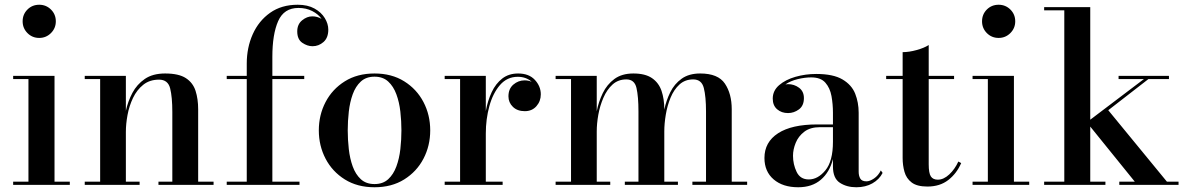

<svg xmlns="http://www.w3.org/2000/svg" viewBox="-20 -780 5012 810"><path d="M75.5 -690Q75.5 -719.5 95.8 -739.8Q116 -760 145.5 -760Q174.5 -760 195 -739.8Q215.5 -719.5 215.5 -690Q215.5 -661 195 -640.5Q174.5 -620 145.5 -620Q116 -620 95.8 -640.5Q75.5 -661 75.5 -690ZM35.5 -13.5H100V-446.5H35.5V-460H210V-13.5H274.5V0H35.5Z M337.5 -13.5H402.5V-446.5H337.5V-460H511V-312.5Q519.5 -352 538.5 -388Q557.5 -424 591 -447Q624.5 -470 676.5 -470Q734 -470 764 -450.5Q794 -431 805 -396.8Q816 -362.5 816 -319V-13.5H881V0H648.5V-13.5H707V-307.5Q707 -370.5 697.8 -407.2Q688.5 -444 651 -444Q611.5 -444 584.5 -422.5Q557.5 -401 541.2 -367Q525 -333 518 -295Q511 -257 511 -223.5V-13.5H569V0H337.5Z M936.5 -13.5H1021V-446.5H936.5V-460H1021V-511.5Q1021 -579 1046.2 -635.5Q1071.5 -692 1119.5 -726Q1167.5 -760 1236 -760Q1278 -760 1306.8 -744Q1335.5 -728 1350.2 -703.8Q1365 -679.5 1365 -655Q1365 -620.5 1344.8 -602.8Q1324.5 -585 1298.5 -585Q1276.5 -585 1255.2 -599.5Q1234 -614 1234 -647.5Q1234 -677.5 1254.5 -694.2Q1275 -711 1297.5 -711Q1318.5 -711 1336.5 -700.5Q1322.5 -720.5 1297 -733.5Q1271.5 -746.5 1239 -746.5Q1178 -746.5 1153.5 -691Q1129 -635.5 1129 -540V-460H1263.5V-446.5H1129V-13.5H1243.5V0H936.5Z M1325 -230Q1325 -295 1353.5 -349.5Q1382 -404 1434.8 -437Q1487.5 -470 1560 -470Q1632.5 -470 1685.2 -437Q1738 -404 1766.5 -349.5Q1795 -295 1795 -230Q1795 -165 1766.5 -110.5Q1738 -56 1685.2 -23Q1632.5 10 1560 10Q1487.5 10 1434.8 -23Q1382 -56 1353.5 -110.5Q1325 -165 1325 -230ZM1447 -230Q1447 -191 1451.5 -151Q1456 -111 1468 -77.8Q1480 -44.5 1502.2 -24Q1524.5 -3.5 1560 -3.5Q1595.5 -3.5 1617.8 -24Q1640 -44.5 1652.2 -77.8Q1664.5 -111 1669 -151Q1673.5 -191 1673.5 -230Q1673.5 -269 1669 -309Q1664.5 -349 1652.2 -382.2Q1640 -415.5 1617.8 -436Q1595.5 -456.5 1560 -456.5Q1524.5 -456.5 1502.2 -436Q1480 -415.5 1468 -382.2Q1456 -349 1451.5 -309Q1447 -269 1447 -230Z M1856 -13.5H1921V-446.5H1856V-460H2029.5V-311.5Q2037.5 -355.5 2054.5 -391.5Q2071.5 -427.5 2099 -448.8Q2126.5 -470 2166 -470Q2211.5 -470 2236.5 -443Q2261.5 -416 2261.5 -382Q2261.5 -353 2243 -332Q2224.5 -311 2194 -311Q2162.5 -311 2143.8 -329.2Q2125 -347.5 2125 -373.5Q2125 -405.5 2145.8 -423.2Q2166.5 -441 2193.5 -441Q2209 -441 2223 -435Q2199.5 -456 2164.5 -456Q2119.5 -456 2089.5 -421.5Q2059.5 -387 2044.5 -332.2Q2029.5 -277.5 2029.5 -216.5V-13.5H2100.5V0H1856Z M2324 -13.5H2389V-446.5H2324V-460H2497.5V-310.5Q2505 -350 2522.8 -386.8Q2540.5 -423.5 2572 -446.8Q2603.5 -470 2652 -470Q2702 -470 2730.5 -450.5Q2759 -431 2770.8 -396.8Q2782.5 -362.5 2782.5 -319V-317.5Q2790.5 -356 2807.8 -391Q2825 -426 2855.8 -448Q2886.5 -470 2934 -470Q3009.5 -470 3038.2 -427.2Q3067 -384.5 3067 -319V-13.5H3132V0H2901V-13.5H2958.5V-309.5Q2958.5 -372.5 2949.2 -408.8Q2940 -445 2904.5 -445Q2870 -445 2846.5 -423.5Q2823 -402 2809 -368Q2795 -334 2788.8 -296.2Q2782.5 -258.5 2782.5 -225.5V-13.5H2840V0H2616V-13.5H2673.5V-309.5Q2673.5 -372.5 2665.2 -408.8Q2657 -445 2622.5 -445Q2588 -445 2564.2 -423.5Q2540.5 -402 2525.8 -368Q2511 -334 2504.2 -296.2Q2497.5 -258.5 2497.5 -225.5V-13.5H2554.5V0H2324Z M3426.5 -255H3494V-304.5Q3494 -340.5 3487.8 -374.8Q3481.5 -409 3462 -431.2Q3442.5 -453.5 3402.5 -453.5Q3375.5 -453.5 3345.5 -446.2Q3315.5 -439 3293.5 -424Q3299 -425 3304.5 -425Q3330.5 -425 3351 -409.8Q3371.5 -394.5 3371.5 -366Q3371.5 -334 3350.5 -318.5Q3329.5 -303 3304.5 -303Q3277 -303 3258.5 -319Q3240 -335 3240 -364Q3240 -397.5 3267 -420.8Q3294 -444 3336 -456Q3378 -468 3423.5 -468Q3495 -468 3534 -445Q3573 -422 3587.8 -384.8Q3602.5 -347.5 3602.5 -304.5V-55.5Q3602.5 -38.5 3609.2 -26.8Q3616 -15 3635.5 -15Q3649.5 -15 3667.5 -27.2Q3685.5 -39.5 3696 -61L3703.5 -50.5Q3689.5 -23 3660.5 -6.5Q3631.5 10 3592.5 10Q3552 10 3523 -9Q3494 -28 3494 -77.5V-109Q3480 -53.5 3443 -21.8Q3406 10 3347.5 10Q3282.5 10 3243.8 -23.2Q3205 -56.5 3205 -113.5Q3205 -180.5 3262.5 -217.8Q3320 -255 3426.5 -255ZM3392 -23Q3430.5 -23 3462.2 -61.5Q3494 -100 3494 -182V-243.5H3439.5Q3398 -243.5 3373 -224.2Q3348 -205 3336.8 -177.2Q3325.5 -149.5 3325.5 -123Q3325.5 -86.5 3340.8 -54.8Q3356 -23 3392 -23Z M4035 -92Q4016 -48 3980.5 -20.5Q3945 7 3892.5 7Q3848.5 7 3826 -10.2Q3803.5 -27.5 3795.8 -55Q3788 -82.5 3788 -113V-446.5H3718.5V-460H3788V-560Q3815 -560 3846.8 -568.8Q3878.5 -577.5 3898 -590V-460H4005V-446.5H3898V-87Q3898 -49.5 3907 -35.8Q3916 -22 3936.5 -22Q3961 -22 3984.8 -44.2Q4008.5 -66.5 4023 -98.5Z M4123 -690Q4123 -719.5 4143.2 -739.8Q4163.5 -760 4193 -760Q4222 -760 4242.5 -739.8Q4263 -719.5 4263 -690Q4263 -661 4242.5 -640.5Q4222 -620 4193 -620Q4163.5 -620 4143.2 -640.5Q4123 -661 4123 -690ZM4083 -13.5H4147.5V-446.5H4083V-460H4257.5V-13.5H4322V0H4083Z M4385 -13.5H4470V-736.5H4385V-750H4579.5V-275L4806 -446.5H4699V-460H4911.5V-446.5H4825L4655.5 -315L4903 -13.5H4952V0H4702V-13.5H4767.5L4579.5 -246V-13.5H4643.5V0H4385Z"/></svg>

Font: Bodoni* 16 Medium
Style: Regular
Weight: 500
Version: Version 2.2